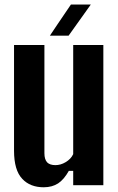

<svg xmlns="http://www.w3.org/2000/svg" viewBox="-20 -792 506 821"><path d="M167 8.8C191.4 8.8 211.9 2.9 228.5 -7.8C245.1 -18.6 260.7 -37.1 274.4 -61.5H293V0H421.9V-599.6H293V-132.8C286.1 -118.2 275.4 -107.4 260.7 -98.6C246.1 -89.8 231.4 -85.9 216.8 -85.9C201.2 -85.9 189.5 -89.8 181.6 -97.7C173.8 -106.4 169.9 -119.1 169.9 -136.7V-599.6H40V-147.5C40 -91.8 51.8 -51.8 75.2 -27.3C97.7 -2.9 128.9 8.8 167 8.8ZM193.4 -639.6H273.4C321.3 -706.1 352.5 -750 368.2 -772.5H283.2C238.3 -706.1 208 -662.1 193.4 -639.6Z"/></svg>

Font: Yellow Ladder Regular
Style: Regular
Weight: 400
Designer: Zima Creative
Version: Version 2.002